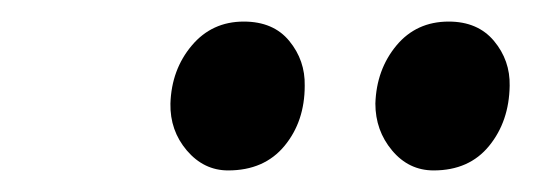

<svg xmlns="http://www.w3.org/2000/svg" viewBox="-20 -773 518 178"><path d="M191.5 -615Q169 -615 153.2 -633.5Q137.5 -652 138 -677Q139 -708.5 157.8 -730.8Q176.5 -753 206 -753Q233.5 -753 248.2 -735Q263 -717 262.5 -693.5Q262.5 -660.5 243.8 -637.8Q225 -615 191.5 -615ZM382 -615Q359 -615 343.5 -633.5Q328 -652 328 -677Q329 -708.5 347.5 -730.8Q366 -753 396 -753Q423 -753 438 -735Q453 -717 452.5 -693.5Q452 -660.5 433.5 -637.8Q415 -615 382 -615Z"/></svg>

Font: Merriweather 36pt Medium
Style: Italic
Weight: 500
Italic angle: -7.8°
Version: Version 2.101